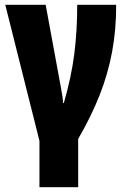

<svg xmlns="http://www.w3.org/2000/svg" viewBox="-20 -573 538 803"><path d="M145 210V16L2 -553H171L234 -211Q237 -194 240 -176.5Q243 -159 244 -142H247Q279 -253 291 -349.5Q303 -446 303 -553H466Q466 -449 449 -357Q432 -265 397 -176Q362 -87 307 8V210Z"/></svg>

Font: Noto Sans ExtraCondensed Black
Style: Regular
Weight: 900
Width: 2
Designer: Monotype Design Team
Foundry: Monotype Imaging Inc.
Version: Version 2.013; ttfautohint (v1.8.4.7-5d5b)